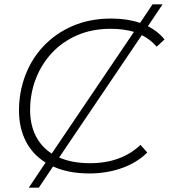

<svg xmlns="http://www.w3.org/2000/svg" viewBox="-20 -790 774 880"><path d="M112 70 189 -45Q129 -82 98 -143.5Q67 -205 67 -283Q67 -368 96 -444.5Q125 -521 180.5 -579.5Q236 -638 314 -671.5Q392 -705 491 -705Q563 -705 622 -685L679 -770H725L658 -670Q705 -646 734 -609L698 -576Q670 -609 630 -629L251 -68Q311 -42 393 -42Q465 -42 523 -63.5Q581 -85 624 -126L655 -91Q609 -45 539.5 -20Q470 5 389 5Q294 5 223 -27L158 70ZM217 -86 594 -644Q546 -658 487 -658Q402 -658 334 -628.5Q266 -599 218 -547.5Q170 -496 144 -428.5Q118 -361 118 -285Q118 -220 143 -169Q168 -118 217 -86Z"/></svg>

Font: Montserrat Light
Style: Italic
Weight: 300
Italic angle: -11.3°
Designer: Julieta Ulanovsky
Foundry: Julieta Ulanovsky
Version: Version 9.000; ttfautohint (v1.8.4.7-5d5b)